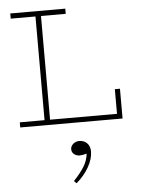

<svg xmlns="http://www.w3.org/2000/svg" viewBox="-66 -737 847 1151"><g transform="rotate(-5 357.5 -161.5)"><path d="M625 -179.2H655.8V0H40V-30.8H189V-654.8H40V-686H371.1V-654.8H222.2V-30.8H625ZM384.8 111.8Q414.6 111.8 432.4 130.6Q450.2 149.4 450.2 180.2Q450.2 224.1 422.6 273.2Q395 322.3 347.2 362.8L333 348.1Q374 304.7 396.5 268.3Q418.9 231.9 422.9 190.9Q398.9 198.2 380.9 198.2Q361.8 198.2 347.4 187Q333 175.8 333 157.2Q333 138.7 348.4 125.2Q363.8 111.8 384.8 111.8Z"/></g></svg>

Font: BioRhyme ExtraLight
Style: Regular
Weight: 275
Designer: Aoife Mooney
Foundry: Aoife Mooney Type
Version: Version 1.500;PS 001.500;hotconv 1.0.88;makeotf.lib2.5.64775